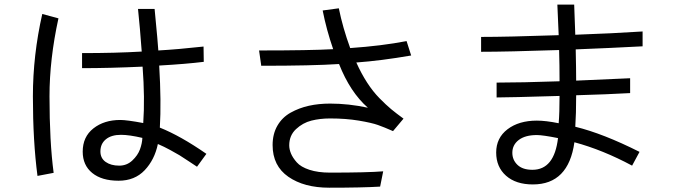

<svg xmlns="http://www.w3.org/2000/svg" viewBox="-20 -790 3040 858"><path d="M127 -359.4Q127 -543 168.9 -727.5L241.2 -708Q201.2 -525.4 201.2 -359.4Q201.2 -157.2 219.7 -17.6L147.5 -3.9Q127 -159.2 127 -359.4ZM349.6 -112.3Q349.6 -178.7 397.5 -216.3Q445.3 -253.9 517.6 -253.9Q546.9 -253.9 620.1 -240.2Q627.9 -350.6 617.2 -492.2Q469.7 -485.4 346.7 -485.4V-552.7Q497.1 -552.7 613.3 -559.6Q605.5 -667 596.7 -750H670.9Q686.5 -587.9 687.5 -564.5Q774.4 -569.3 889.6 -582L890.6 -513.7Q811.5 -503.9 691.4 -497.1Q701.2 -335 694.3 -219.7Q787.1 -182.6 902.3 -102.5L860.4 -44.9Q855.5 -47.9 825.7 -67.9Q795.9 -87.9 782.2 -96.2Q768.6 -104.5 740.7 -119.6Q712.9 -134.8 685.5 -146.5Q670.9 -76.2 626.5 -29.3Q582 17.6 509.8 17.6Q434.6 17.6 392.1 -17.1Q349.6 -51.8 349.6 -112.3ZM428.7 -113.3Q428.7 -83 452.1 -66.4Q475.6 -49.8 512.7 -49.8Q546.9 -49.8 571.3 -72.8Q595.7 -95.7 605.5 -122.6Q615.2 -149.4 616.2 -173.8Q557.6 -187.5 520.5 -187.5Q477.5 -187.5 453.1 -167.5Q428.7 -147.5 428.7 -113.3Z M1137.7 -564.5Q1368.2 -564.5 1468.8 -570.3Q1438.5 -658.2 1421.9 -743.2L1494.1 -752.9Q1511.7 -666 1544.9 -575.2Q1686.5 -585 1796.9 -606.4L1817.4 -542Q1681.6 -518.6 1572.3 -510.7Q1594.7 -460.9 1620.6 -420.9Q1646.5 -380.9 1675.8 -351.1Q1705.1 -321.3 1728 -302.2Q1751 -283.2 1783.2 -259.8L1736.3 -204.1Q1696.3 -221.7 1668.9 -231.4Q1641.6 -241.2 1583.5 -251Q1525.4 -260.7 1455.1 -260.7Q1410.2 -260.7 1371.6 -251Q1333 -241.2 1302.7 -212.9Q1272.5 -184.6 1272.5 -140.6Q1272.5 -123 1280.3 -104Q1288.1 -85 1306.2 -64.5Q1324.2 -43.9 1362.8 -31.2Q1401.4 -18.6 1454.1 -18.6Q1621.1 -18.6 1692.4 -24.4L1678.7 43.9Q1598.6 48.8 1451.2 48.8Q1338.9 48.8 1268.6 0Q1198.2 -48.8 1198.2 -141.6Q1198.2 -191.4 1219.7 -228.5Q1241.2 -265.6 1278.8 -286.6Q1316.4 -307.6 1360.4 -317.4Q1404.3 -327.1 1455.1 -327.1Q1538.1 -327.1 1624 -308.6Q1544.9 -377.9 1495.1 -503.9Q1376 -496.1 1147.5 -496.1Z M2269.5 -107.4Q2269.5 -75.2 2292.5 -53.2Q2315.4 -31.2 2359.4 -31.2Q2457 -31.2 2473.6 -172.9Q2405.3 -186.5 2378.9 -186.5Q2327.1 -186.5 2298.3 -164.6Q2269.5 -142.6 2269.5 -107.4ZM2199.2 -354.5V-420.9Q2308.6 -420.9 2480.5 -426.8Q2480.5 -500 2478.5 -566.4Q2246.1 -558.6 2129.9 -558.6V-625Q2247.1 -625 2476.6 -632.8Q2475.6 -668.9 2470.7 -769.5H2545.9Q2546.9 -752 2548.3 -702.6Q2549.8 -653.3 2550.8 -634.8Q2717.8 -640.6 2851.6 -649.4V-583Q2704.1 -575.2 2552.7 -569.3Q2554.7 -479.5 2554.7 -429.7Q2773.4 -439.5 2795.9 -440.4V-374Q2694.3 -368.2 2554.7 -364.3Q2554.7 -281.2 2550.8 -223.6Q2674.8 -193.4 2837.9 -111.3L2804.7 -49.8Q2673.8 -120.1 2546.9 -154.3Q2520.5 34.2 2361.3 34.2Q2285.2 34.2 2241.2 -4.9Q2197.3 -43.9 2197.3 -108.4Q2197.3 -173.8 2248 -212.4Q2298.8 -251 2378.9 -251Q2418.9 -251 2476.6 -239.3Q2480.5 -286.1 2480.5 -361.3Q2252.9 -354.5 2199.2 -354.5Z"/></svg>

Font: Gothic A1
Style: Regular
Weight: 400
Designer: HanYang I&C Co.,Ltd.
Foundry: HanYang I&C Co.,Ltd.
Version: Version 2.50